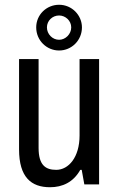

<svg xmlns="http://www.w3.org/2000/svg" viewBox="-20 -774 496 806"><path d="M228 -754C175 -754 132 -712 132 -659C132 -604 176 -562 228 -562C281 -562 324 -605 324 -659C324 -710 282 -754 228 -754ZM228 -709C255 -709 279 -687 279 -659C279 -631 255 -607 228 -607C200 -607 177 -631 177 -659C177 -687 200 -709 228 -709ZM396 0V-526H314V-205C314 -114 268 -61 216 -61C172 -61 142 -80 142 -153V-526H60V-147C60 -30 111 12 190 12C242 12 288 -9 317 -61H323L334 0Z"/></svg>

Font: Archivo Narrow
Style: Regular
Weight: 400
Designer: Hector Gatti
Foundry: Omnibus-Type
Version: Version 1.003;PS 001.003;hotconv 1.0.70;makeotf.lib2.5.58329